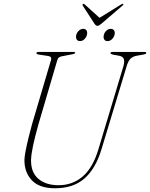

<svg xmlns="http://www.w3.org/2000/svg" viewBox="-20 -971 783 1002"><path d="M493 -190 624 -625.5Q631 -650.5 625.8 -663.8Q620.5 -677 599.5 -680.5L571 -685.5Q556.5 -689 556.5 -693.5Q556.5 -700 569 -700H734Q743 -700 743 -695Q743 -692 740.8 -690.2Q738.5 -688.5 729 -686.5L693 -680Q673.5 -676.5 661.2 -664.8Q649 -653 640.5 -624L509.5 -191.5Q479 -90.5 420.8 -39.5Q362.5 11.5 267 11.5Q185 11.5 145.8 -30.5Q106.5 -72.5 107.5 -137.5Q108 -154.5 114 -185.5Q120 -216.5 129 -252.8Q138 -289 147 -322L246 -657Q252 -676 230.5 -679L183.5 -686Q170 -688 170 -694Q170 -700 184.5 -700H363.5Q372.5 -700 372.5 -695.5Q372.5 -690.5 356 -687.5L304.5 -677.5Q294.5 -676 288 -671.5Q281.5 -667 278.5 -655.5L180 -320Q161.5 -253.5 152.2 -209.5Q143 -165.5 142 -136.5Q141 -71.5 180 -38Q219 -4.5 286 -4.5Q358 -4.5 411 -49.5Q464 -94.5 493 -190ZM397.5 -756.5Q385 -756.5 379.8 -766Q374.5 -775.5 378 -788.5Q381.5 -802 391.8 -811.2Q402 -820.5 414.5 -820.5Q427 -820.5 432 -811.2Q437 -802 433.5 -788.5Q430 -775.5 420 -766Q410 -756.5 397.5 -756.5ZM541 -756.5Q528.5 -756.5 523.5 -766Q518.5 -775.5 522 -788.5Q525 -802 535.5 -811.2Q546 -820.5 558 -820.5Q571 -820.5 576 -811.2Q581 -802 577.5 -788.5Q574 -775.5 563.8 -766Q553.5 -756.5 541 -756.5ZM510 -848Q496.5 -836 489 -836Q480.5 -836 472.5 -848L412 -941.5Q408.5 -947 413 -950Q417 -952.5 422 -948L499.5 -878L612.5 -948Q620 -952.5 623 -950Q626.5 -947.5 619 -941.5Z"/></svg>

Font: Fraunces 72pt Thin
Style: Italic
Weight: 100
Italic angle: -16°
Version: Version 1.000;[b76b70a41]